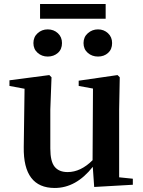

<svg xmlns="http://www.w3.org/2000/svg" viewBox="-20 -918 712 954"><path d="M537 -704Q537 -673 517 -655Q497 -637 467 -637Q437 -637 416 -655.5Q395 -674 395 -704Q395 -734 416.5 -753Q438 -772 467 -772Q496 -772 516.5 -753Q537 -734 537 -704ZM505 -898V-825H179V-898ZM217 -637Q188 -637 167 -655.5Q146 -674 146 -704Q146 -734 167 -753Q188 -772 217 -772Q247 -772 267.5 -753Q288 -734 288 -704Q288 -673 267.5 -655Q247 -637 217 -637ZM572 -37 640 -30V0L448 11L441 -89Q358 16 252 16Q95 16 98 -187L102 -477L27 -491V-519L225 -545L236 -534L230 -374V-180Q230 -116 251.5 -89.5Q273 -63 316 -63Q381 -63 440 -122L442 -478L371 -491V-517L564 -545L575 -534L572 -374Z"/></svg>

Font: Swei Spring CJKtc
Style: Bold
Weight: 700
Version: Version 1.021